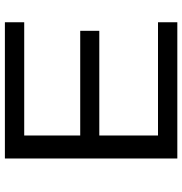

<svg xmlns="http://www.w3.org/2000/svg" viewBox="0 -745 745 785"><g transform="rotate(-90 372.5 -352.5)"><path d="M117 0V-705H674V-626H211V-397H639V-319H211V-79H674V0Z"/></g></svg>

Font: Nunito Sans 10pt Expanded
Style: Regular
Weight: 400
Width: 7
Designer: Vernon Adams
Foundry: Vernon Adams
Version: Version 3.101;gftools[0.9.27]